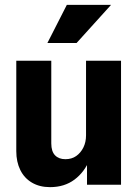

<svg xmlns="http://www.w3.org/2000/svg" viewBox="-20 -760 569 790"><path d="M186 10Q143 10 111.5 -8.5Q80 -27 63.5 -60.5Q47 -94 47 -138V-510H191V-170Q191 -137 206.5 -121Q222 -105 249 -105Q275 -105 293.5 -118Q312 -131 323 -153Q334 -175 334 -203L350 -106Q328 -52 286.5 -21Q245 10 186 10ZM338 0V-108H334V-510H478V0ZM295 -583H175L255 -740H437Z"/></svg>

Font: Instrument Sans SemiCondensed
Style: Bold
Weight: 700
Width: 4
Designer: Rodrigo Fuenzalida
Foundry: fragTYPE
Version: Version 1.000;gftools[0.9.28]